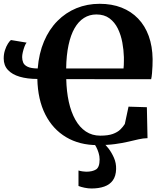

<svg xmlns="http://www.w3.org/2000/svg" viewBox="-20 -772 892 1036"><path d="M772.5 -193.5 776 -26.5Q752.5 -26 727.2 -20.2Q702 -14.5 671.2 -7.2Q640.5 0 600.2 5.5Q560 11 505.5 11Q409 11 337 -31.8Q265 -74.5 224.5 -154.2Q184 -234 181.5 -346Q127.5 -346 86.5 -358Q45.5 -370 22.8 -394.5Q0 -419 0 -456.5Q0 -480.5 6.8 -501.2Q13.5 -522 22.8 -536.5Q32 -551 39 -556L123.5 -542Q118 -536 112.5 -521.5Q107 -507 103.2 -491Q99.5 -475 99.5 -464Q99.5 -448 105.2 -434.2Q111 -420.5 129 -411.8Q147 -403 183.5 -402.5Q190 -484 217.5 -548.8Q245 -613.5 289.8 -658.8Q334.5 -704 392.5 -727.8Q450.5 -751.5 517.5 -751.5Q583.5 -751.5 635.8 -731Q688 -710.5 725.2 -671.8Q762.5 -633 782.5 -577.8Q802.5 -522.5 803.5 -453Q803.5 -437 802.8 -416.2Q802 -395.5 800.2 -376Q798.5 -356.5 795.5 -344.5L337.5 -345Q339 -278.5 351.2 -222.8Q363.5 -167 386.5 -126Q409.5 -85 443.2 -62.5Q477 -40 521 -40Q563 -40 588.5 -49.2Q614 -58.5 628.8 -72.8Q643.5 -87 653.5 -103L673.5 -196.5ZM337 -402.5H646.5Q647.5 -410 648 -421.2Q648.5 -432.5 648.5 -444Q648.5 -455.5 648.5 -463.5Q647.5 -502.5 640 -543Q632.5 -583.5 615.8 -617.8Q599 -652 570.8 -673Q542.5 -694 500 -694Q463 -694 433.2 -675.2Q403.5 -656.5 382.5 -620Q361.5 -583.5 349.8 -528.8Q338 -474 337 -402.5ZM473.5 245Q456 245 436.5 241Q417 237 403.5 231.5V148Q413.5 151 425.8 152.8Q438 154.5 445 154.5Q478.5 154.5 498 142.5Q517.5 130.5 517.5 88Q517.5 70.5 512 52.8Q506.5 35 499 20.8Q491.5 6.5 485 0H520H538Q549.5 8.5 565.8 29.5Q582 50.5 594.8 79.2Q607.5 108 606.5 140.5Q605.5 178 589 201Q572.5 224 543 234.5Q513.5 245 473.5 245Z"/></svg>

Font: Merriweather 60pt
Style: Bold
Weight: 700
Version: Version 2.100